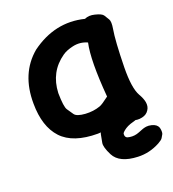

<svg xmlns="http://www.w3.org/2000/svg" viewBox="-129 -609 815 903"><g transform="rotate(-20 278.0 -158.0)"><path d="M406.2 -15.1Q417.5 11.2 439.9 22Q461.4 33.2 488.8 26.9Q511.7 22 522.9 3.9Q534.2 -12.7 529.8 -36.1Q526.4 -54.7 512.2 -79.1Q489.3 -119.6 490.7 -222.7Q493.2 -356.9 502.9 -411.6Q508.8 -446.8 501.2 -459.2Q493.7 -471.7 486.1 -483.9Q478.5 -496.1 445.3 -503.9Q417 -511.2 395 -501Q254.9 -535.6 129.4 -443.4Q29.8 -359.9 31.2 -209Q31.7 -93.8 87.9 -33.2Q144.5 27.3 267.6 27.3Q314 26.9 406.2 -15.1ZM244.6 -80.6Q201.7 -83.5 190.9 -99.4Q180.2 -115.2 169.4 -130.9Q158.7 -146.5 157.7 -215.8Q162.1 -320.3 244.1 -377.4Q263.2 -391.1 296.9 -398.9Q335 -407.7 370.6 -391.6Q352.1 -308.1 367.7 -122.1Q332 -94.7 318.8 -90.3Q284.7 -78.1 244.6 -80.6ZM479.5 -34.2Q465.3 -65.4 407.7 -57.1Q356 -50.3 319.8 -17.6Q283.2 15.1 279.5 34.9Q275.9 54.7 272 74.7Q268.1 94.7 290 138.2Q316.9 190.4 407.7 193.8Q465.3 196.3 518.6 167.5Q537.1 157.2 541.7 149.4Q546.4 141.6 550.8 133.8Q555.2 126 552.2 106.9Q550.8 98.1 545.9 91.8Q534.2 76.7 504.4 73.7Q496.6 73.2 492.2 74Q487.8 74.7 483.2 75.7Q478.5 76.7 475.3 77.9Q472.2 79.1 468.8 80.3Q465.3 81.5 450.7 87.4Q426.8 97.2 402.8 93.3Q390.1 91.3 387.9 88.9Q385.7 86.4 383.3 84Q380.9 81.5 380.9 69.8Q380.9 68.4 382.1 66.7Q383.3 64.9 384.3 63.2Q385.3 61.5 389.2 58.3Q393.1 55.2 397 52Q400.9 48.8 413.6 42Q423.8 36.6 449.2 29.8Q471.2 23.4 475.8 15.4Q480.5 7.3 484.9 -0.7Q489.3 -8.8 481.9 -28.3Q481 -31.2 479.5 -34.2Z"/></g></svg>

Font: Comic Relief
Style: Bold
Weight: 700
Designer: Jeff Davis
Foundry: Loudifier
Version: Version 1.200; ttfautohint (v1.8.4.7-5d5b)